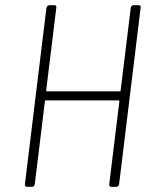

<svg xmlns="http://www.w3.org/2000/svg" viewBox="-20 -720 590 740"><path d="M495 -700H514Q524 -700 522 -690L439 -10Q437 0 428 0H409Q405 0 402.5 -3Q400 -6 401 -10L440 -329Q440 -333 437 -333H157Q153 -333 153 -329L114 -10Q112 0 103 0H84Q80 0 77.5 -3Q75 -6 76 -10L159 -690Q160 -694 163 -697Q166 -700 170 -700H189Q199 -700 197 -690L158 -372Q158 -368 162 -368H441Q445 -368 445 -372L484 -690Q486 -700 495 -700Z"/></svg>

Font: Barlow Semi Condensed ExLight
Style: Italic
Weight: 275
Width: 4
Italic angle: -7°
Designer: Jeremy Tribby
Foundry: Tribby Type
Version: Version 1.408